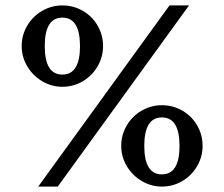

<svg xmlns="http://www.w3.org/2000/svg" viewBox="-20 -688 827 708"><path d="M605 -668H677L193 0H121ZM427 -150Q427 -191 447.5 -225.5Q468 -260 502.5 -280Q537 -300 577 -300Q618 -300 652.5 -280Q687 -260 707 -225.5Q727 -191 727 -150Q727 -110 707 -75.5Q687 -41 652.5 -20.5Q618 0 577 0Q537 0 502.5 -20.5Q468 -41 447.5 -75.5Q427 -110 427 -150ZM642 -150Q642 -255 577 -255Q512 -255 512 -150Q512 -45 577 -45Q642 -45 642 -150ZM60 -518Q60 -559 80.5 -593.5Q101 -628 135.5 -648Q170 -668 210 -668Q251 -668 285.5 -648Q320 -628 340 -593.5Q360 -559 360 -518Q360 -478 340 -443.5Q320 -409 285.5 -388.5Q251 -368 210 -368Q170 -368 135.5 -388.5Q101 -409 80.5 -443.5Q60 -478 60 -518ZM275 -518Q275 -623 210 -623Q145 -623 145 -518Q145 -413 210 -413Q275 -413 275 -518Z"/></svg>

Font: Raigarh
Style: Regular
Weight: 400
Designer: jaikishan Patel
Foundry: MagicType
Version: Version 1.000;FEAKit 1.0